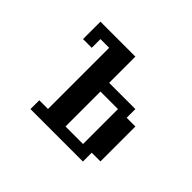

<svg xmlns="http://www.w3.org/2000/svg" viewBox="-147 -964 1294 1294"><g transform="rotate(45 500.0 -317.0)"><path d="M500 -26.4H667V-359.4H500ZM167 -526.4V-692.4H500V-442.4H750V-359.4H833V-26.4H750V57.6H250V-26.4H333V-609.4H250V-526.4Z"/></g></svg>

Font: KH Dot Dougenzaka 12
Style: Regular
Weight: 400
Designer: Original version for X68000 by Keitarou Hiraki (http://hp.vector.co.jp/authors/VA000874/) / TrueType conversion by Homem
Version: Version 1.00.20150527